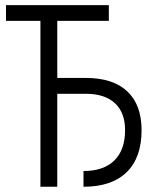

<svg xmlns="http://www.w3.org/2000/svg" viewBox="-20 -713 626 733"><path d="M298.8 0V-60.1Q375.5 -60.1 416.5 -100.3Q457.5 -140.6 457.5 -215.8Q457.5 -283.2 418.7 -319.1Q379.9 -355 307.6 -355H198.7V0H134.3V-633.3H2.9V-693.4H395.5V-633.3H198.7V-415.5H307.6Q411.1 -415.5 465.8 -364.3Q520.5 -313 520.5 -215.8Q520.5 -111.3 463.6 -55.7Q406.7 0 298.8 0Z"/></svg>

Font: Cascadia Code NF Light
Style: Regular
Weight: 300
Monospace: yes
Designer: Aaron Bell
Foundry: Saja Typeworks
Version: Version 2404.023; ttfautohint (v1.8.4)